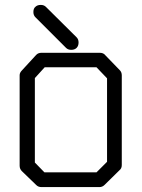

<svg xmlns="http://www.w3.org/2000/svg" viewBox="-20 -812 580 782"><path d="M124 -784Q132 -792 146 -792Q159 -792 167 -784L292 -660Q300 -652 300 -639Q300 -625 292 -617Q284 -609 270 -609Q257 -609 249 -617L124 -742Q116 -750 116 -763Q116 -777.5 124 -784ZM122 -494V-150L161 -110H373L416 -153V-493L373 -538H162ZM70 -526 127 -588Q135 -597 149 -597H386Q401 -597 408 -588L468 -526Q476 -518 476 -505V-140Q476 -126 467 -119L406 -59Q397 -50 385 -50H149Q136 -50 128 -58L69 -115Q60 -124 60 -137V-506Q60 -516 70 -526Z"/></svg>

Font: IBM 3270
Style: Regular
Weight: 400
Monospace: yes
Version: Version 2.3.1